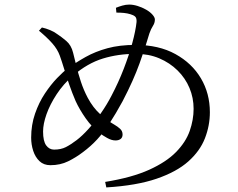

<svg xmlns="http://www.w3.org/2000/svg" viewBox="-20 -788 1040 838"><path d="M439 6Q556 -13 631 -47Q706 -81 748.5 -124.5Q791 -168 808 -216.5Q825 -265 825 -313Q825 -361 807 -404Q789 -447 755 -480.5Q721 -514 675 -533.5Q629 -553 572 -553Q496 -553 429 -532.5Q362 -512 299 -458Q257 -422 227.5 -377Q198 -332 183 -289.5Q168 -247 168 -214Q168 -172 181.5 -153.5Q195 -135 216 -135Q246 -135 267.5 -146Q289 -157 314 -176Q339 -195 366.5 -225.5Q394 -256 420.5 -294Q447 -332 467 -371Q497 -428 520 -487.5Q543 -547 557.5 -600.5Q572 -654 576 -692Q577 -709 570 -715.5Q563 -722 549 -726Q536 -730 521 -731.5Q506 -733 488 -733L486 -754Q498 -759 513.5 -763.5Q529 -768 544 -768Q561 -768 580.5 -762Q600 -756 617.5 -746Q635 -736 645.5 -724Q656 -712 656 -703Q656 -688 647.5 -675Q639 -662 632 -642Q623 -611 612.5 -579Q602 -547 589 -511Q576 -475 558 -434.5Q540 -394 515 -346Q485 -291 458.5 -250.5Q432 -210 404.5 -180Q377 -150 342 -124Q312 -101 277.5 -84Q243 -67 200 -67Q171 -67 152.5 -84.5Q134 -102 125 -129.5Q116 -157 116 -187Q116 -243 133 -292Q150 -341 176 -380Q202 -419 229 -447Q256 -475 275 -489Q312 -516 354 -539.5Q396 -563 449 -577.5Q502 -592 571 -592Q673 -592 745.5 -552Q818 -512 857 -446Q896 -380 896 -298Q896 -240 874.5 -184.5Q853 -129 802 -83.5Q751 -38 663.5 -8Q576 22 444 30ZM484 -175Q467 -175 447.5 -186Q428 -197 415 -207Q381 -233 354 -271.5Q327 -310 310 -347Q295 -382 282.5 -418Q270 -454 260 -487Q250 -520 241 -545Q231 -573 208.5 -598.5Q186 -624 150 -654L163 -668Q181 -664 199 -656.5Q217 -649 230 -639Q247 -628 269 -609.5Q291 -591 299 -558Q305 -535 313 -501.5Q321 -468 333 -431.5Q345 -395 363 -361Q386 -318 417.5 -289.5Q449 -261 479 -244Q493 -236 504 -226Q515 -216 515 -201Q515 -188 506.5 -181.5Q498 -175 484 -175Z"/></svg>

Font: Noto Serif JP ExtraLight
Style: Regular
Weight: 400
Version: Version 2.003-H1;hotconv 1.1.1;makeotfexe 2.6.0